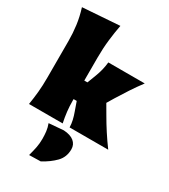

<svg xmlns="http://www.w3.org/2000/svg" viewBox="-246 -867 1122 1274"><g transform="rotate(30 314.5 -229.5)"><path d="M22 0Q30.5 -52 35.2 -101Q40 -150 40 -213V-493Q40 -552.5 32.2 -611.2Q24.5 -670 5 -732L288 -752Q277 -694.5 269.5 -629.8Q262 -565 262 -493V-318H286L311 -383Q322.5 -413 329.8 -442.5Q337 -472 340 -502H619Q584 -455.5 553.8 -409.5Q523.5 -363.5 495 -317L462.5 -263L505 -190Q532 -143 563 -95.2Q594 -47.5 629 0H333Q332.5 -27 326.2 -54Q320 -81 310 -108L286 -176H262V-166Q262 -122 266.5 -82.5Q271 -43 280 0ZM192 293Q202.5 254.5 208.8 222.8Q215 191 215 156Q215 128 211.8 100.2Q208.5 72.5 198 45L310 36Q362 39 389 61.5Q416 84 416 120Q416 180 377.2 219.8Q338.5 259.5 280 291Z"/></g></svg>

Font: Commissioner Flair Black
Style: Regular
Weight: 900
Designer: Kostas Bartsokas
Foundry: Kostas Bartsokas
Version: Version 1.000; ttfautohint (v1.8.3)